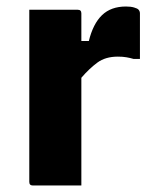

<svg xmlns="http://www.w3.org/2000/svg" viewBox="-20 -570 490 590"><path d="M230 0H81Q70 0 70 -11V-540H219Q230 -540 230 -529V-444H253Q266 -497 293.5 -523.5Q321 -550 367 -550Q382 -550 392 -547Q402 -544 405 -541Q410 -536 410 -529V-389H390Q380 -392 368.5 -394Q357 -396 342 -396Q304 -396 279 -377.5Q254 -359 230 -331Z"/></svg>

Font: Recursive Sn Lnr St XBd
Style: Regular
Weight: 800
Version: Version 1.079;hotconv 1.0.112;makeotfexe 2.5.65598; ttfautoh